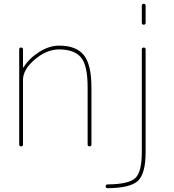

<svg xmlns="http://www.w3.org/2000/svg" viewBox="-20 -770 917 1010"><path d="M81 -10V-510Q81 -520 91 -520Q101 -520 101 -510V-416Q101 -415 102 -415Q104 -415 104 -416Q133 -463 186 -496.5Q239 -530 291 -530Q381 -530 421 -480Q461 -430 461 -310V-10Q461 0 451 0Q441 0 441 -10V-310Q441 -428 405 -469Q369 -510 291 -510Q225 -510 163 -457Q101 -404 101 -350V-10Q101 0 91 0Q81 0 81 -10ZM726 -650V-740Q726 -750 736 -750Q746 -750 746 -740V-650Q746 -640 736 -640Q726 -640 726 -650ZM546 220Q536 220 536 210Q536 200 547 200Q658 199 692 166.5Q726 134 726 30V-510Q726 -520 736 -520Q746 -520 746 -510V30Q746 143 706 181Q666 219 546 220Z"/></svg>

Font: Rounded Mplus 1c Thin
Style: Regular
Weight: 250
Version: Version 1.059.20150529